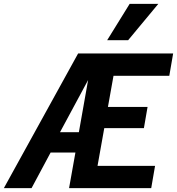

<svg xmlns="http://www.w3.org/2000/svg" viewBox="-26 -978 920 998"><path d="M380 -700H874L854 -584H564L535 -422H741L722 -312H516L481 -116H780L760 0H333L366 -185H237L138 0H-6ZM384 -291 432 -562 286 -291ZM648 -958H797L640 -769H531Z"/></svg>

Font: Niramit
Style: Bold Italic
Weight: 700
Italic angle: -10°
Designer: Katatrad Aksorn Co.,Ltd.
Foundry: Cadson Demak Co.,Ltd.
Version: Version 1.001; ttfautohint (v1.6)